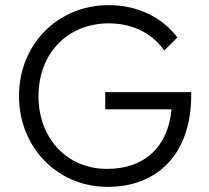

<svg xmlns="http://www.w3.org/2000/svg" viewBox="-20 -719 813 748"><path d="M399 9C592 9 725 -117 725 -349V-360H390V-293H648C635 -145 541 -61 397 -61C242 -61 130 -179 130 -344C130 -510 242 -628 404 -628C494 -628 572 -591 620 -522L671 -573C611 -653 514 -699 404 -699C204 -699 54 -545 54 -345C54 -145 204 9 399 9Z"/></svg>

Font: MV Cash Light
Style: Regular
Weight: 300
Designer: Rodrigo Fuenzalida
Foundry: fragTYPE
Version: Version 1.100;Glyphs 3.1.2 (3151)